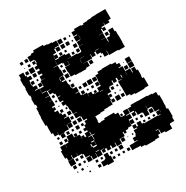

<svg xmlns="http://www.w3.org/2000/svg" viewBox="-170 -866 1008 1039"><g transform="rotate(-30 333.5 -346.5)"><path d="M72 -75H40V-107H72V-128H69V-108H43V-128H33V-174H41V-196H71V-174H72V-195H93V-203H78V-219H94V-204H99V-228H133V-204H138V-219H154V-203H139V-202H167V-175H168V-189H184V-175H193V-194H213V-203H198V-219H213V-234H199V-248H213V-234H225V-252H243V-258H223V-283H218V-288H193V-314H216V-316H191V-342H187V-368H183V-381H166V-401H181V-407H162V-435H181V-438H163V-460H155V-470H135V-492H152V-494H130V-467H105V-465H130V-437H111V-436H131V-406H111V-399H124V-383H111V-374H129V-353H138V-340H155V-322H138V-318H163V-284H135V-283H158V-259H134V-282H131V-256H104V-253H68V-275H67V-260H45V-281H36V-321H37V-335H30V-387H32V-415H34V-443H42V-461H36V-501H40V-520H35V-562H38V-581H36V-621H42V-645H70V-621H76V-581H74V-562H77V-551H96V-531H77V-527H102V-495H129V-523V-498H103V-524H128V-559H155V-560H135V-582H154V-591H136V-611H154V-622H137V-640H154V-653H138V-669H154V-653H159V-670H155V-676H131V-706H155V-712H175V-722H237V-714H259V-710H285V-706H311V-676H285V-672H307V-650H285V-672H278V-649H259V-641H276V-621H256V-638H255V-616H277V-620H315V-613H338V-589H374V-585H398V-589H400V-617H426V-618H403V-644H426V-647H402V-675H425V-679H404V-703H425V-712H467V-708H483V-714H510V-717H537V-720H566V-721H626V-661H610V-647H582V-661H580V-647H559V-640H575V-622H557V-638H551V-616H525V-615H550V-587H523V-586H551V-560H575H555V-582H576V-591H582V-615H610V-591H616V-562H617V-520H616V-491H576V-495H552H520V-522H518V-499H494V-522H487V-554H468V-552H487V-530H465V-549H457V-530H435V-549H432V-525H400V-526H376V-525H400V-497H376V-491H336V-492H307V-497H282V-525H307H280V-557H309V-558V-582H308V-559H284V-582H277V-586H251V-612H250V-587H227V-585H250V-558H253V-524H227V-522H247V-500H227V-494H249V-468H227H253V-443H257V-460H275V-442H258V-435H280V-407H259V-404H279V-383H287V-400H305V-382H288V-379H314V-355H315V-372H337V-355H349V-368H363V-354H350V-352H374V-373H397V-380H398V-409H400V-437H419V-448H447V-450H505V-445H530V-431H546V-411H530V-407H552V-376H581V-350H585V-372H607V-350H615V-312H613V-297H622V-245H595V-242H537V-247H512V-256H491V-286H507H491V-315H490V-347H513V-349H494V-368H486V-351H466V-368H461V-346H435V-342H430V-317H407V-280H425V-262H407V-280H403V-254H374V-253H349V-248H322V-245H289V-218H287V-203H288H302V-205H325V-212H387V-201H406V-175H410V-171H432V-195H460V-167H436V-163H458V-139H436V-132H457V-110H435V-131H434V-103H410V-97H393V-84H379V-97H374V-73H341V-46H311V-69H308V-49H284V-67H277V-50H255V-67H245V-52H227V-70H242V-72H221V-46H191V-72H189V-48H163V-72H159V-48H133V-74H157V-78H133V-100H125V-106H101V-125H100V-107H72ZM338 -679H314V-703H338ZM125 -682H107V-700H125ZM94 -683H78V-699H94ZM363 -684H349V-698H363ZM390 -687H382V-695H390ZM337 -650H315V-672H337ZM366 -651H346V-671H366ZM431 -651V-670H430V-651ZM123 -654H109V-668H123ZM390 -657H382V-665H390ZM88 -659H84V-663H88ZM130 -617H102V-645H130ZM396 -621H376V-641H396ZM95 -622H77V-640H95ZM304 -623H288V-639H304ZM332 -625H320V-637H332ZM126 -591H106V-611H126ZM96 -591H76V-611H96ZM395 -592H377V-610H395ZM575 -592H557V-610H575ZM363 -594H349V-608H363ZM315 -588H338V-589H315ZM95 -562H77V-580H95ZM272 -565H260V-577H272ZM121 -566H111V-576H121ZM374 -556H398V-557H374ZM371 -531V-553H370V-531ZM126 -531H106V-551H126ZM274 -533H258V-549H274ZM277 -500H255V-522H277ZM426 -501H406V-521H426ZM225 -502V-520H222V-502ZM480 -507H472V-515H480ZM102 -470V-495V-470ZM271 -476H261V-486H271ZM153 -444H139V-458H153ZM610 -407H582V-435H610ZM369 -408H343V-434H369ZM397 -410H375V-432H397ZM337 -410H315V-432H337ZM303 -414H289V-428H303ZM151 -416H141V-426H151ZM568 -419H564V-423H568ZM610 -377H582V-405H610ZM576 -381H556V-401H576ZM396 -381H376V-401H396ZM363 -384H349V-398H363ZM331 -386H321V-396H331ZM149 -388H143V-394H149ZM551 -354V-375H550V-354ZM522 -354V-371H518V-354ZM154 -353H138V-369H154ZM181 -356H171V-366H181ZM377 -347H397V-349H377ZM402 -322V-342V-322ZM186 -321H166V-341H186ZM454 -323H438V-339H454ZM481 -326H471V-336H481ZM424 -293H408V-309H424ZM184 -293H168V-309H184ZM450 -297H442V-305H450ZM479 -298H473V-304H479ZM459 -258H433V-284H459ZM217 -260H195V-282H217ZM186 -261H166V-281H186ZM485 -262H467V-280H485ZM97 -230H75V-252H97ZM186 -231H166V-251H186ZM124 -233H108V-249H124ZM62 -235H50V-247H62ZM152 -235H140V-247H152ZM64 -203H48V-219H64ZM183 -204H169V-218H183ZM486 -141H466V-161H484V-168H463V-194H484V-203H528V-202H545H587V-199H614V-195H640V-172H647V-130H646V-101H644V-87H652V-35H647V-10H620V-7H617V20H575V13H552V-12H548V11H533V26H506V29H446V23H422V15H400V14H371V-16H400V-17H422V-20H405V-42H426V-51H431V-76H453V-81H436V-101H456V-84H464V-103H488V-84H499V-80H517H547H585V-102H606V-106H581V-133H578V-139H554V-160H553V-134H549V-108H523V-134H519V-137H492V-159H486ZM219 -168H200V-165H220V-139H223V-164H238V-167H222V-188H219ZM422 -175H410V-187H422ZM217 -132V-110H218V-137H200V-132ZM577 -110H555V-132H577ZM513 -114H499V-128H513ZM482 -115H470V-127H482ZM195 -110V-127H190V-110ZM195 -103H217V-110H195ZM608 -87V-101H607V-87ZM124 -83H108V-99H124ZM93 -84H79V-98H93ZM572 -85H560V-97H572ZM512 -85H500V-97H512ZM542 -85H530V-97H542ZM585 -77H600V-80H585ZM195 -76H217V-79H195ZM366 -51H346V-71H366ZM65 -52H47V-70H65ZM93 -54H79V-68H93ZM122 -55H110V-67H122ZM420 -57H412V-65H420ZM388 -59H384V-63H388ZM255 18H217V13H192V-15H217V-20H224V-43H248V-20H255ZM337 -20H315V-42H337ZM183 -24H169V-38H183ZM273 -24H259V-38H273ZM303 -24H289V-38H303ZM92 -25H80V-37H92ZM212 -25H200V-37H212ZM59 -28H53V-34H59ZM118 -29H114V-33H118ZM533 -13H547V-16H533ZM364 7H348V-9H364ZM184 7H168V-9H184ZM273 6H259V-8H273ZM302 5H290V-7H302ZM332 5H320V-7H332ZM120 3H112V-5H120Z"/></g></svg>

Font: Rubik Storm
Style: Regular
Weight: 400
Designer: Hubert and Fischer, NaN
Foundry: Hubert and Fischer, NaN
Version: Version 2.201